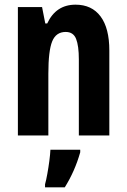

<svg xmlns="http://www.w3.org/2000/svg" viewBox="-20 -577 541 818"><path d="M301.8 -557.1Q371.1 -557.1 408.4 -507.1Q445.8 -457 445.8 -361.8V0H315.9V-324.2Q315.9 -381.8 304.2 -411.4Q292.5 -440.9 259.8 -440.9Q218.8 -440.9 202.4 -400.9Q186 -360.8 186 -263.2V0H56.2V-546.9H159.2L172.9 -477.1H181.2Q218.3 -557.1 301.8 -557.1ZM321.8 61V71.8Q298.8 152.8 255.9 221.2H171.9V208Q176.8 190.9 181.6 163.8Q186.5 136.7 190.2 108.9Q193.8 81.1 194.8 61Z"/></svg>

Font: Open Sans Condensed
Style: Bold
Weight: 700
Width: 3
Designer: Monotype Design Team
Foundry: Monotype Imaging Inc.
Version: Version 3.003; ttfautohint (v1.8.4)